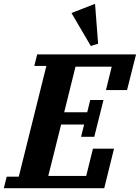

<svg xmlns="http://www.w3.org/2000/svg" viewBox="-53 -982 730 1002"><path d="M-18 -60H45L189 -638H126L141 -698H657L610 -512H500L530 -634H341L282 -396H402L418 -460H487L439 -268H370L386 -332H266L199 -64H397L432 -206H542L491 0H-33ZM320 -914 443 -962 459 -754 421 -742Z"/></svg>

Font: IBM Plex Serif
Style: Bold Italic
Weight: 700
Italic angle: -14°
Designer: Mike Abbink, Paul van der Laan, Pieter van Rosmalen
Foundry: Bold Monday
Version: Version 3.001